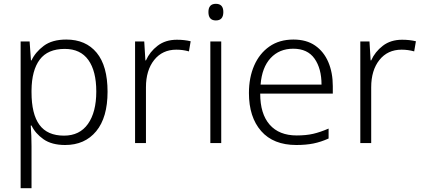

<svg xmlns="http://www.w3.org/2000/svg" viewBox="-20 -749 2212 1005"><path d="M327 -542Q429 -542 486 -473Q543 -404 543 -269Q543 -134 483.5 -62Q424 10 321 10Q251 10 208 -20Q165 -50 145 -92H141Q143 -67 144 -37.5Q145 -8 145 17V236H88V-532H135L142 -433H145Q165 -476 209 -509Q253 -542 327 -542ZM319 -493Q230 -493 188 -437Q146 -381 145 -276V-266Q145 -152 186.5 -95.5Q228 -39 315 -39Q397 -39 440.5 -100.5Q484 -162 484 -270Q484 -377 442.5 -435Q401 -493 319 -493Z M906 -541Q945 -541 978 -533L969 -480Q937 -489 903 -489Q830 -489 787 -435Q744 -381 744 -292V0H687V-532H735L741 -433H744Q764 -478 805 -509.5Q846 -541 906 -541Z M1110 -729Q1149 -729 1149 -686Q1149 -642 1110 -642Q1071 -642 1071 -686Q1071 -729 1110 -729ZM1138 -532V0H1081V-532Z M1516 -542Q1584 -542 1629.5 -510.5Q1675 -479 1698.5 -424Q1722 -369 1722 -298V-259H1342Q1342 -153 1391.5 -96.5Q1441 -40 1533 -40Q1582 -40 1619 -48.5Q1656 -57 1700 -76V-24Q1660 -6 1621 2Q1582 10 1531 10Q1411 10 1347 -63Q1283 -136 1283 -262Q1283 -343 1310.5 -406Q1338 -469 1390 -505.5Q1442 -542 1516 -542ZM1515 -494Q1442 -494 1396.5 -445Q1351 -396 1344 -306H1663Q1663 -390 1626.5 -442Q1590 -494 1515 -494Z M2085 -541Q2124 -541 2157 -533L2148 -480Q2116 -489 2082 -489Q2009 -489 1966 -435Q1923 -381 1923 -292V0H1866V-532H1914L1920 -433H1923Q1943 -478 1984 -509.5Q2025 -541 2085 -541Z"/></svg>

Font: Noto Sans Lao Light
Style: Regular
Weight: 300
Designer: Monotype Design Team
Foundry: Monotype Imaging Inc.
Version: Version 2.003; ttfautohint (v1.8.4.7-5d5b)